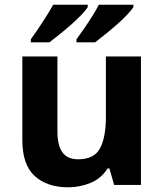

<svg xmlns="http://www.w3.org/2000/svg" viewBox="-20 -786 697 816"><path d="M579 -546V0H465L445 -70H437Q411 -28 365.5 -9Q320 10 269 10Q181 10 128 -37.5Q75 -85 75 -190V-546H224V-227Q224 -169 245 -139Q266 -109 312 -109Q380 -109 405 -155.5Q430 -202 430 -289V-546ZM547 -756Q539 -743 520 -723Q501 -703 476 -681Q451 -659 426.5 -639.5Q402 -620 384 -606H305V-619Q319 -638 337 -664Q355 -690 372 -717Q389 -744 400 -766H547ZM353 -756Q345 -743 326 -723Q307 -703 282 -681Q257 -659 232.5 -639.5Q208 -620 190 -606H111V-619Q125 -638 142.5 -664Q160 -690 177 -717Q194 -744 206 -766H353Z"/></svg>

Font: Noto Sans Sinhala
Style: Bold
Weight: 700
Designer: Jelle Bosma - Monotype Design Team
Foundry: Monotype Imaging Inc.
Version: Version 2.006; ttfautohint (v1.8.4.7-5d5b)